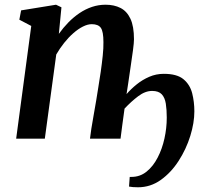

<svg xmlns="http://www.w3.org/2000/svg" viewBox="-20 -588 869 814"><path d="M229.5 -444.5Q248 -470.5 270 -493Q292 -515.5 317.2 -532.5Q342.5 -549.5 370.2 -558.8Q398 -568 427.5 -568Q464 -568 491 -554.2Q518 -540.5 533 -508.5Q548 -476.5 548 -421.5Q548 -406.5 543.8 -375.2Q539.5 -344 534 -306.5Q528.5 -269 523.5 -234.5L516.5 -189Q535.5 -211 559.8 -230.5Q584 -250 613 -262.5Q642 -275 674.5 -275Q730.5 -275 758 -252Q785.5 -229 794.8 -192.5Q804 -156 804 -116Q804 -67.5 786.8 -11.8Q769.5 44 737.5 93.8Q705.5 143.5 661.8 174.8Q618 206 565 206Q553 206 543.5 205.2Q534 204.5 527 203L530 162Q532 162 533.8 162Q535.5 162 537.5 162Q573.5 162 601.2 139.8Q629 117.5 648.2 80.5Q667.5 43.5 677.2 -0.8Q687 -45 687 -89.5Q687 -123 683 -148.5Q679 -174 665.8 -188.2Q652.5 -202.5 625 -202.5Q595.5 -202.5 565.8 -180Q536 -157.5 508 -127.5Q503 -90.5 498.2 -55.8Q493.5 -21 491 0H361.5Q363 -15 367.2 -42Q371.5 -69 377.2 -100.8Q383 -132.5 388 -163Q393 -193.5 396.5 -216Q402 -248.5 407 -283.2Q412 -318 415.5 -351.2Q419 -384.5 418.5 -409.5Q418.5 -454.5 407.5 -470Q396.5 -485.5 369 -485.5Q351.5 -485.5 331.2 -475.2Q311 -465 290.8 -447.2Q270.5 -429.5 252 -406.2Q233.5 -383 218.5 -357L170 0H48.5L112.5 -478L62 -504.5L69.5 -544L217.5 -568L240.5 -557Z"/></svg>

Font: Merriweather SemiBold
Style: Italic
Weight: 600
Italic angle: -7.8°
Version: Version 2.101